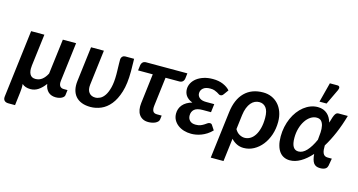

<svg xmlns="http://www.w3.org/2000/svg" viewBox="-92 -1158 3225 1728"><g transform="rotate(15 1520.0 -294.0)"><path d="M206 -513H82.5L5.5 116C3.5 132.7 6.7 145.4 15 154.2C23.3 163.1 36.2 167.5 53.5 167.5H115L129.5 47.5C131.2 35.2 132.3 21.9 133 7.8C133.7 -6.4 133.3 -20.3 132 -34C151.3 -16.3 177.5 -7.5 210.5 -7.5C236.5 -7.5 260.6 -14.8 282.8 -29.5C304.9 -44.2 325.8 -65 345.5 -92C347.8 -75.3 352.1 -60.9 358.2 -48.8C364.4 -36.6 372 -26.5 381 -18.5C390 -10.5 400.3 -4.6 412 -0.8C423.7 3.1 436 5 449 5C460.7 5 471.3 3.8 481 1.5C490.7 -0.8 499 -3.9 506 -7.8C513 -11.6 518.6 -16 522.8 -21C526.9 -26 529.3 -31.2 530 -36.5L536 -85.5H500.5C484.5 -85.5 472.6 -90.8 464.8 -101.5C456.9 -112.2 454.3 -128.8 457 -151.5L501.5 -513H378L337.5 -186.5C324.8 -161.5 309.7 -142.1 292 -128.2C274.3 -114.4 253.8 -107.5 230.5 -107.5C205.8 -107.5 188.5 -116.8 178.5 -135.5C168.5 -154.2 165.3 -179 169 -210H168.5Z M760.5 -512.5H641L601 -186.5C597.3 -156.5 598.4 -129.5 604.2 -105.5C610.1 -81.5 620.3 -61.1 635 -44.2C649.7 -27.4 668.7 -14.5 692 -5.5C715.3 3.5 742.7 8 774 8C806.7 8 839.1 1.2 871.2 -12.2C903.4 -25.8 932.3 -48.2 958 -79.5C983.7 -110.8 1004.4 -152.1 1020.2 -203.2C1036.1 -254.4 1044 -317.7 1044 -393C1044 -399.7 1043.9 -408 1043.8 -418C1043.6 -428 1043.4 -438.6 1043.2 -449.8C1043.1 -460.9 1042.9 -472 1042.8 -483C1042.6 -494 1042.3 -503.8 1042 -512.5H959.5C955.5 -512.5 951.4 -511.8 947.2 -510.5C943.1 -509.2 939.2 -506.9 935.5 -503.8C931.8 -500.6 928.8 -496.5 926.2 -491.5C923.8 -486.5 922.3 -480.5 922 -473.5C922 -462.5 922.1 -451 922.2 -439C922.4 -427 922.7 -414.8 923 -402.5C923.3 -390.2 923.7 -378.2 924 -366.5C924.3 -354.8 924.5 -344 924.5 -334C924.5 -285.3 920.4 -245 912.2 -213C904.1 -181 893.7 -155.5 881 -136.5C868.3 -117.5 854.2 -104.2 838.8 -96.5C823.2 -88.8 808.2 -85 793.5 -85C768.2 -85 748.7 -93.8 735 -111.5C721.3 -129.2 716.5 -154.2 720.5 -186.5Z M1110 -472 1103.5 -421H1240.5L1207 -144.5C1204.3 -122.8 1204.5 -102.9 1207.5 -84.8C1210.5 -66.6 1216.4 -50.9 1225.2 -37.8C1234.1 -24.6 1245.7 -14.2 1260 -6.8C1274.3 0.8 1291.7 4.5 1312 4.5C1323 4.5 1334.1 3.4 1345.2 1.2C1356.4 -0.9 1366.6 -4.2 1375.8 -8.5C1384.9 -12.8 1392.6 -18.2 1398.8 -24.5C1404.9 -30.8 1408.5 -38.2 1409.5 -46.5L1414 -83H1370.5C1351.8 -83 1339.2 -88.8 1332.5 -100.2C1325.8 -111.8 1323.8 -128.8 1326.5 -151.5L1359.5 -421H1487.5C1500.5 -421 1511 -424.6 1519 -431.8C1527 -438.9 1531.8 -449.3 1533.5 -463L1539 -510H1154.5C1141.2 -510 1130.8 -506.2 1123.2 -498.5C1115.8 -490.8 1111.3 -482 1110 -472Z M1904.5 -414 1936 -457.5C1920 -476.2 1898.3 -491.3 1871 -503C1843.7 -514.7 1811.8 -520.5 1775.5 -520.5C1743.5 -520.5 1714.8 -516.3 1689.5 -508C1664.2 -499.7 1642.8 -488.7 1625.2 -475C1607.8 -461.3 1594.3 -445.7 1585 -428C1575.7 -410.3 1571 -392 1571 -373C1571 -363 1572.3 -352.8 1575 -342.5C1577.7 -332.2 1582.1 -322.4 1588.2 -313.2C1594.4 -304.1 1602.6 -295.6 1612.8 -287.8C1622.9 -279.9 1635.5 -273.3 1650.5 -268C1611.8 -257 1582.8 -239.8 1563.2 -216.5C1543.8 -193.2 1534 -166 1534 -135C1534 -113 1538.8 -93.3 1548.2 -76C1557.7 -58.7 1570.6 -43.8 1586.8 -31.5C1602.9 -19.2 1621.8 -9.8 1643.2 -3.2C1664.8 3.2 1687.5 6.5 1711.5 6.5C1725.2 6.5 1739.9 5.2 1755.8 2.5C1771.6 -0.2 1787.8 -4.7 1804.5 -11C1821.2 -17.3 1837.8 -25.8 1854.2 -36.2C1870.8 -46.8 1886.5 -59.8 1901.5 -75.5L1872.5 -119.5C1868.2 -126.5 1861.3 -130 1852 -130C1844.7 -130 1837.5 -127.6 1830.5 -122.8C1823.5 -117.9 1815.5 -112.5 1806.5 -106.5C1797.5 -100.5 1786.9 -95.1 1774.8 -90.2C1762.6 -85.4 1747.5 -83 1729.5 -83C1705.5 -83 1687.3 -89.2 1675 -101.8C1662.7 -114.2 1656.5 -130 1656.5 -149C1656.5 -173.3 1664.4 -192.5 1680.2 -206.5C1696.1 -220.5 1722.2 -227.5 1758.5 -227.5H1835L1844.5 -305H1768.5C1741.5 -305 1721.1 -310.7 1707.2 -322C1693.4 -333.3 1686.5 -347.5 1686.5 -364.5C1686.5 -383.8 1694 -399.8 1709 -412.5C1724 -425.2 1745.7 -431.5 1774 -431.5C1790 -431.5 1803.2 -429.7 1813.8 -426C1824.2 -422.3 1833.2 -418.4 1840.8 -414.2C1848.2 -410.1 1854.6 -406.2 1859.8 -402.5C1864.9 -398.8 1870 -397 1875 -397C1880.7 -397 1885.7 -398 1890 -400C1894.3 -402 1899.2 -406.7 1904.5 -414Z M1992.5 -270 1938.5 168H2057.5L2084 -46.5C2099 -29.8 2116.3 -16.7 2136 -7C2155.7 2.7 2177 7.5 2200 7.5C2233.7 7.5 2265.2 -0.5 2294.5 -16.5C2323.8 -32.5 2349.4 -54.3 2371.2 -82C2393.1 -109.7 2410.2 -142.1 2422.8 -179.2C2435.2 -216.4 2441.5 -256.2 2441.5 -298.5C2441.5 -332.8 2436.5 -363.8 2426.5 -391.2C2416.5 -418.8 2402.7 -442.1 2385 -461.2C2367.3 -480.4 2346.5 -495.2 2322.5 -505.5C2298.5 -515.8 2272.3 -521 2244 -521C2172.7 -521 2115.4 -499.5 2072.2 -456.5C2029.1 -413.5 2002.5 -351.3 1992.5 -270ZM2095.5 -140 2112 -274.5C2115.3 -300.8 2120.8 -323.7 2128.5 -343C2136.2 -362.3 2145.3 -378.3 2156 -391C2166.7 -403.7 2178.6 -413 2191.8 -419C2204.9 -425 2218.5 -428 2232.5 -428C2258.5 -428 2279.4 -418.1 2295.2 -398.2C2311.1 -378.4 2319 -346.7 2319 -303C2319 -267 2315.4 -235.2 2308.2 -207.8C2301.1 -180.2 2291.4 -157.2 2279.2 -138.8C2267.1 -120.2 2252.9 -106.3 2236.8 -97C2220.6 -87.7 2203.5 -83 2185.5 -83C2169.5 -83 2153.3 -87.5 2137 -96.5C2120.7 -105.5 2106.8 -120 2095.5 -140Z M2497 0ZM2981.5 -36.5 2993.5 -105H2955C2943.3 -105 2933.9 -107.4 2926.8 -112.2C2919.6 -117.1 2914.1 -123.9 2910.2 -132.8C2906.4 -141.6 2903.9 -152 2902.8 -164C2901.6 -176 2901.2 -189.2 2901.5 -203.5C2927.8 -246.2 2952.1 -293.4 2974.2 -345.2C2996.4 -397.1 3016 -453.2 3033 -513.5H2948C2941.7 -513.5 2936.1 -512.3 2931.2 -510C2926.4 -507.7 2921.7 -502.9 2917 -495.8C2912.3 -488.6 2907.7 -478.3 2903 -465C2898.3 -451.7 2893 -434.2 2887 -412.5C2882.3 -428.2 2876.3 -442.6 2869 -455.8C2861.7 -468.9 2852.5 -480.3 2841.5 -490C2830.5 -499.7 2817.8 -507.2 2803.2 -512.8C2788.8 -518.2 2772 -521 2753 -521C2729.7 -521 2707.2 -516.8 2685.5 -508.5C2663.8 -500.2 2643.5 -488.5 2624.5 -473.5C2605.5 -458.5 2588.2 -440.6 2572.5 -419.8C2556.8 -398.9 2543.4 -375.8 2532.2 -350.5C2521.1 -325.2 2512.4 -298.1 2506.2 -269.2C2500.1 -240.4 2497 -210.7 2497 -180C2497 -148 2500.2 -120.2 2506.8 -96.8C2513.2 -73.2 2522.4 -53.8 2534.2 -38.2C2546.1 -22.8 2560.2 -11.2 2576.8 -3.8C2593.2 3.8 2611.3 7.5 2631 7.5C2663.7 7.5 2696.8 -2.2 2730.2 -21.5C2763.8 -40.8 2796.7 -68.7 2829 -105C2832 -66.3 2839.8 -38.3 2852.2 -21C2864.8 -3.7 2884.8 5 2912.5 5C2925.5 5 2936.2 3.8 2944.5 1.2C2952.8 -1.2 2959.6 -4.5 2964.8 -8.5C2969.9 -12.5 2973.8 -17 2976.2 -22C2978.8 -27 2980.5 -31.8 2981.5 -36.5ZM2685.5 -89.5C2641.5 -89.5 2619.5 -126.2 2619.5 -199.5C2619.5 -231.2 2623.5 -260.8 2631.5 -288.2C2639.5 -315.8 2650.2 -339.8 2663.8 -360.2C2677.2 -380.8 2693 -396.9 2711 -408.8C2729 -420.6 2747.8 -426.5 2767.5 -426.5C2786.2 -426.5 2800.4 -421.2 2810.2 -410.8C2820.1 -400.2 2826.9 -386.2 2830.8 -368.5C2834.6 -350.8 2835.9 -330.6 2834.8 -307.8C2833.6 -284.9 2831.5 -261.3 2828.5 -237C2807.5 -190 2785 -153.7 2761 -128C2737 -102.3 2711.8 -89.5 2685.5 -89.5ZM2753.5 -572H2819.5L2888 -716C2893.3 -728 2894.5 -737.6 2891.5 -744.8C2888.5 -751.9 2881.7 -755.5 2871 -755.5H2801Z"/></g></svg>

Font: Lato
Style: Bold Italic
Weight: 700
Italic angle: -7°
Designer: Lukasz Dziedzic
Foundry: tyPoland Lukasz Dziedzic
Version: Version 2.007; 2014-02-27